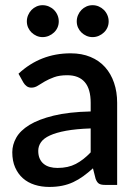

<svg xmlns="http://www.w3.org/2000/svg" viewBox="-20 -730 542 758"><path d="M338 -223Q280.5 -221 241 -213.8Q201.5 -206.5 177 -195.2Q152.5 -184 141.8 -168.5Q131 -153 131 -134.5Q131 -116.5 136.8 -103.8Q142.5 -91 152.8 -82.8Q163 -74.5 176.8 -70.8Q190.5 -67 207 -67Q249 -67 279.2 -82.8Q309.5 -98.5 338 -128.5ZM53 -439Q139.5 -519.5 259 -519.5Q303 -519.5 337.2 -505.2Q371.5 -491 394.8 -465Q418 -439 430.2 -403.2Q442.5 -367.5 442.5 -324V0H394.5Q379 0 371 -4.8Q363 -9.5 357.5 -24L347 -65.5Q327.5 -48 308.5 -34.2Q289.5 -20.5 269.2 -11Q249 -1.5 225.8 3.2Q202.5 8 174.5 8Q143.5 8 116.8 -0.5Q90 -9 70.5 -26.2Q51 -43.5 39.8 -69Q28.5 -94.5 28.5 -129Q28.5 -158.5 44.2 -186.5Q60 -214.5 96.2 -236.8Q132.5 -259 191.8 -273.5Q251 -288 338 -290V-324Q338 -379 314.5 -406Q291 -433 245.5 -433Q214.5 -433 193.5 -425.2Q172.5 -417.5 157 -408.5Q141.5 -399.5 129.5 -391.8Q117.5 -384 104 -384Q93 -384 85.2 -389.8Q77.5 -395.5 72.5 -404ZM212 -645.5Q212 -632.5 207 -621.2Q202 -610 193.2 -601.8Q184.5 -593.5 172.8 -588.5Q161 -583.5 148 -583.5Q135.5 -583.5 124.2 -588.5Q113 -593.5 104.5 -601.8Q96 -610 91 -621.2Q86 -632.5 86 -645.5Q86 -658.5 91 -670.2Q96 -682 104.5 -690.8Q113 -699.5 124.2 -704.5Q135.5 -709.5 148 -709.5Q161 -709.5 172.8 -704.5Q184.5 -699.5 193.2 -690.8Q202 -682 207 -670.2Q212 -658.5 212 -645.5ZM409 -645.5Q409 -632.5 404 -621.2Q399 -610 390.2 -601.8Q381.5 -593.5 370 -588.5Q358.5 -583.5 345.5 -583.5Q332.5 -583.5 321.2 -588.5Q310 -593.5 301.5 -601.8Q293 -610 288 -621.2Q283 -632.5 283 -645.5Q283 -658.5 288 -670.2Q293 -682 301.5 -690.8Q310 -699.5 321.2 -704.5Q332.5 -709.5 345.5 -709.5Q358.5 -709.5 370 -704.5Q381.5 -699.5 390.2 -690.8Q399 -682 404 -670.2Q409 -658.5 409 -645.5Z"/></svg>

Font: Lato SemiBold
Style: Regular
Weight: 600
Designer: Lukasz Dziedzic with Adam Twardoch and Botio Nikoltchev
Foundry: tyPoland Lukasz Dziedzic
Version: Version 2.015; 2015-08-06; http://www.latofonts.com/